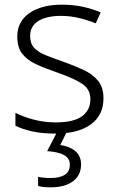

<svg xmlns="http://www.w3.org/2000/svg" viewBox="-20 -562 509 822"><path d="M423 -141Q423 -69 369 -29.5Q315 10 217 10Q161 10 118 0.5Q75 -9 46 -24V-79Q81 -61 126 -49.5Q171 -38 218 -38Q296 -38 331.5 -64.5Q367 -91 367 -137Q367 -181 330 -204.5Q293 -228 221 -253Q171 -270 133.5 -287.5Q96 -305 75 -332Q54 -359 54 -406Q54 -470 106 -506Q158 -542 245 -542Q293 -542 334.5 -533Q376 -524 411 -509L390 -462Q359 -475 320 -484.5Q281 -494 242 -494Q179 -494 144 -472Q109 -450 109 -408Q109 -376 126 -357.5Q143 -339 175 -326Q207 -313 253 -297Q301 -280 339 -262Q377 -244 400 -216Q423 -188 423 -141ZM327 142Q327 188 292.5 214Q258 240 197 240Q163 240 143 234V195Q163 200 198 200Q235 200 257 186.5Q279 173 279 143Q279 115 253.5 101.5Q228 88 182 85L226 0H267L238 59Q277 64 302 84.5Q327 105 327 142Z"/></svg>

Font: Noto Sans Lao UI Light
Style: Regular
Weight: 300
Designer: Monotype Design Team
Foundry: Monotype Imaging Inc.
Version: Version 2.000; ttfautohint (v1.8.4.7-5d5b)